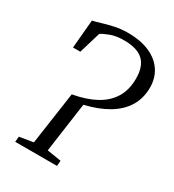

<svg xmlns="http://www.w3.org/2000/svg" viewBox="-181 -853 864 955"><g transform="rotate(30 251.0 -375.0)"><path d="M56 0 59 -31 138 -44 181.5 -345Q257.5 -358.5 310.5 -387.2Q363.5 -416 391.5 -461.8Q419.5 -507.5 419.5 -573Q419.5 -641.5 384.5 -674.8Q349.5 -708 274 -708Q229 -708 197.8 -696.5Q166.5 -685 149.5 -673.5L112.5 -550H70.5L85 -713Q104.5 -717 132.5 -725.8Q160.5 -734.5 195.8 -742.2Q231 -750 271.5 -750Q345.5 -750 397 -727Q448.5 -704 475.2 -663.2Q502 -622.5 502 -569Q502 -506.5 473 -459.2Q444 -412 389.2 -379.5Q334.5 -347 257.5 -329L217.5 -44L298.5 -31L296 0Z"/></g></svg>

Font: Merriweather 48pt Light
Style: Italic
Weight: 300
Italic angle: -7.8°
Version: Version 2.101